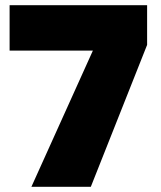

<svg xmlns="http://www.w3.org/2000/svg" viewBox="-20 -720 621 740"><path d="M101 0 338 -525H17V-700H547V-547L330 0Z"/></svg>

Font: REM ExtraBold
Style: Regular
Weight: 800
Designer: Octavio Pardo
Foundry: Ashler Design
Version: Version 1.005;gftools[0.9.28]